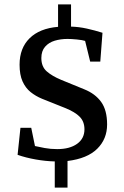

<svg xmlns="http://www.w3.org/2000/svg" viewBox="-20 -736 566 873"><path d="M229 117V-2Q187 -3 142 -11Q97 -19 60 -32L73 -155H122L139 -72Q156 -68 183 -63Q210 -58 240 -58Q297 -58 330.5 -82Q364 -106 364 -148Q364 -183 342.5 -205Q321 -227 276 -245L171 -287Q142 -299 119 -317.5Q96 -336 82.5 -366Q69 -396 69 -442Q69 -517 114.5 -562Q160 -607 244 -614V-716H303V-615Q339 -614 375 -606Q411 -598 446 -587L436 -456H390L367 -550Q355 -554 329.5 -556.5Q304 -559 287 -559Q256 -559 229 -551Q202 -543 185 -523.5Q168 -504 168 -472Q168 -433 192.5 -411.5Q217 -390 258 -373L363 -330Q413 -310 440 -272.5Q467 -235 467 -170Q467 -104 422 -59.5Q377 -15 287 -4V117Z"/></svg>

Font: Manuale SemiBold
Style: Regular
Weight: 600
Version: Version 1.002